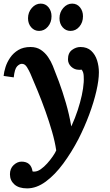

<svg xmlns="http://www.w3.org/2000/svg" viewBox="-27 -771 608 1062"><path d="M123 271Q77 271 52.5 249Q28 227 28 193Q28 161 48.5 142Q69 123 92 123Q145 123 153 177Q155 178 158 178Q161 178 163 178Q180 178 198.5 165Q217 152 234 133Q251 114 264.5 94.5Q278 75 284 61Q277 13 261 -42.5Q245 -98 224.5 -155.5Q204 -213 182 -266.5Q160 -320 141 -364Q134 -380 122.5 -399Q111 -418 94 -418Q81 -418 67.5 -404Q54 -390 49 -343L-7 -351Q-5 -373 3.5 -400Q12 -427 29.5 -452.5Q47 -478 74.5 -494.5Q102 -511 142 -511Q175 -511 198.5 -495.5Q222 -480 238.5 -456Q255 -432 265 -407Q279 -373 299 -319Q319 -265 337.5 -201.5Q356 -138 367 -73H368Q389 -119 403 -162Q417 -205 425.5 -244Q434 -283 436 -316Q437 -327 436 -350.5Q435 -374 424 -386Q420 -385 417 -385Q414 -385 410 -385Q385 -385 367 -402Q349 -419 349 -443Q349 -478 371 -494.5Q393 -511 418 -511Q455 -511 477.5 -490Q500 -469 510 -437Q520 -405 520 -371Q520 -328 506 -267Q492 -206 466.5 -137.5Q441 -69 407 -2Q369 71 323 133.5Q277 196 226 233.5Q175 271 123 271ZM363 -600Q337 -600 319.5 -620Q302 -640 302 -670Q302 -703 323 -727Q344 -751 372 -751Q399 -751 415.5 -730.5Q432 -710 432 -681Q432 -647 412 -623.5Q392 -600 363 -600ZM189 -600Q163 -600 145.5 -620Q128 -640 128 -670Q128 -703 149 -727Q170 -751 198 -751Q225 -751 241.5 -730.5Q258 -710 258 -681Q258 -647 238 -623.5Q218 -600 189 -600Z"/></svg>

Font: Lora
Style: Italic
Weight: 400
Italic angle: -3°
Designer: Olga Karpushina, Alexei Vanyashin (Cyrillic)
Foundry: Cyreal
Version: Version 3.008